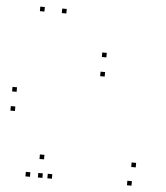

<svg xmlns="http://www.w3.org/2000/svg" viewBox="-56 -787 729 845"><g transform="rotate(5 308.5 -365.0)"><path d="M397 -458V-478H377V-458ZM397 -542.8V-562.8H377V-542.8ZM16.7 -357.5V-377.5H-3.3V-357.5ZM16.7 -272.7V-292.7H-3.3V-272.7ZM204.7 10V-10H184.7V10ZM204.7 -720V-740H184.7V-720ZM107.8 -720V-740H87.8V-720ZM107.8 10V-10H87.8V10ZM556.3 10V-10H536.3V10ZM568 -71.8V-91.8H548V-71.8ZM162.8 -71.8V-91.8H142.8V-71.8ZM162.8 10V-10H142.8V10Z"/></g></svg>

Font: Monaspace Krypton Dots Var
Style: Regular
Weight: 400
Designer: Riley Cran and the Lettermatic Team
Version: Version 1.100 (Monaspace Krypton Dots)